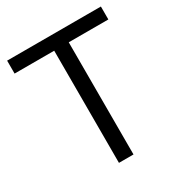

<svg xmlns="http://www.w3.org/2000/svg" viewBox="-169 -832 891 949"><g transform="rotate(-30 276.5 -357.0)"><path d="M317.9 0H234.9V-640.1H8.8V-713.9H543.9V-640.1H317.9Z"/></g></svg>

Font: CAA NEO Sans
Style: Regular
Weight: 400
Version: Version 1.10